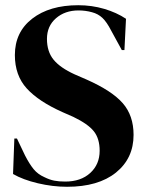

<svg xmlns="http://www.w3.org/2000/svg" viewBox="-20 -698 561 736"><path d="M30 -31 35 -167H45L76 -102Q93 -69 109 -49.5Q125 -30 150 -19Q170 -9 188 -5.5Q206 -2 230 -2Q290 -2 326 -35Q362 -68 362 -120Q362 -167 339.5 -195Q317 -223 261 -250L220 -268Q128 -309 82.5 -359Q37 -409 37 -487Q37 -575 103.5 -626.5Q170 -678 280 -678Q332 -678 379.5 -664Q427 -650 463 -626L457 -506H447L406 -581Q389 -614 372.5 -629.5Q356 -645 333 -651Q308 -658 281 -658Q229 -658 194.5 -628Q160 -598 160 -549Q160 -500 185.5 -469Q211 -438 266 -413L312 -393Q409 -350 450.5 -302.5Q492 -255 492 -181Q492 -91 424.5 -36.5Q357 18 237 18Q182 18 125 4.5Q68 -9 30 -31Z"/></svg>

Font: DeepMind Serif Display
Style: Regular
Weight: 800
Designer: Frank Grießhammer / Modifications: Colophon Foundry
Foundry: Colophon Foundry
Version: Version 5.002